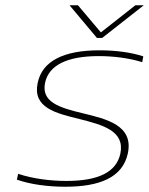

<svg xmlns="http://www.w3.org/2000/svg" viewBox="-20 -700 566 729"><path d="M282 -248C368 -226 455 -204 437 -117C422 -47 355 -13 232 -13C173 -13 106 -21 49 -40L44 -18C94 0 162 9 228 9C360 9 445 -27 465 -116C489 -224 385 -248 294 -270C201 -292 137 -314 151 -385C165 -453 236 -487 355 -487C409 -487 468 -480 520 -464L524 -486C479 -501 419 -509 358 -509C221 -509 140 -468 123 -385C103 -291 192 -270 282 -248ZM244 -680 348 -556H368L526 -680H494L363 -577L276 -680Z"/></svg>

Font: LT Wave Thin
Style: Italic
Weight: 100
Designer: Daniel Lyons
Version: Version 2.5 (Glyphs App)